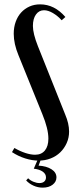

<svg xmlns="http://www.w3.org/2000/svg" viewBox="-20 -728 356 881"><path d="M202 -92Q202 -137 174 -205L65 -474Q43 -527 43 -573Q43 -603 52 -628Q61 -653 77 -670.5Q93 -688 115 -698Q137 -708 164 -708Q230 -708 280 -650L263 -635Q245 -655 223 -668Q201 -681 182 -681Q159 -681 145 -661.5Q131 -642 131 -609Q131 -574 154 -516L279 -203Q297 -161 297 -124Q297 -96 286 -71.5Q275 -47 256.5 -29Q238 -11 212.5 -1Q187 9 157 9Q128 9 96 -1Q64 -11 35 -30L46 -49Q72 -34 96.5 -26Q121 -18 141 -18Q170 -18 186 -37.5Q202 -57 202 -92ZM109 90Q119 100 133.5 106Q148 112 161 112Q175 112 183 105Q191 98 191 86Q191 70 176 59.5Q161 49 135 46L155 0H169L157 32Q193 34 216 48.5Q239 63 239 86Q239 106 221.5 119.5Q204 133 176 133Q154 133 134 124Q114 115 100 100Z"/></svg>

Font: Moniqa Narrow Heading
Style: Bold
Weight: 700
Width: 4
Designer: Rajesh Rajput
Foundry: Rajesh Rajput
Version: Version 1.000